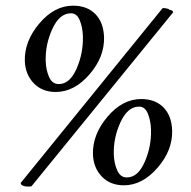

<svg xmlns="http://www.w3.org/2000/svg" viewBox="-20 -663 686 691"><path d="M480.5 -279.3Q439.5 -279.3 413.6 -223.1Q387.7 -167 389.6 -106.4Q390.6 -75.2 401.9 -49.8Q413.1 -24.4 436.5 -24.4Q476.6 -24.4 501 -80.6Q525.4 -136.7 523.4 -197.3Q522.5 -228.5 512.2 -253.9Q502 -279.3 480.5 -279.3ZM488.3 -306.6Q538.1 -306.6 567.9 -276.9Q597.7 -247.1 599.6 -193.4Q601.6 -122.1 546.9 -59.1Q492.2 3.9 425.8 3.9Q377 3.9 346.7 -27.3Q316.4 -58.6 314.5 -107.4Q312.5 -178.7 366.7 -242.7Q420.9 -306.6 488.3 -306.6ZM235.4 -615.2Q194.3 -615.2 168.5 -559.1Q142.6 -502.9 144.5 -442.4Q145.5 -411.1 156.7 -385.7Q168 -360.4 191.4 -360.4Q231.4 -360.4 255.9 -416.5Q280.3 -472.7 278.3 -533.2Q277.3 -564.5 267.1 -589.8Q256.8 -615.2 235.4 -615.2ZM243.2 -642.6Q293 -642.6 322.8 -612.8Q352.5 -583 354.5 -529.3Q356.4 -458 301.8 -395Q247.1 -332 180.7 -332Q131.8 -332 101.6 -363.3Q71.3 -394.5 69.3 -443.4Q67.4 -514.6 121.6 -578.6Q175.8 -642.6 243.2 -642.6ZM603.5 -619.1 93.8 6.8Q92.8 8.8 79.1 8.3Q65.4 7.8 60.5 3.9Q54.7 2 54.7 -4.9L564.5 -632.8Q565.4 -634.8 576.2 -633.3Q586.9 -631.8 589.8 -627.9Q601.6 -626 603.5 -619.1Z"/></svg>

Font: Crimson
Style: SemiboldItalic
Weight: 600
Italic angle: -11°
Version: Version 0.8 ; ttfautohint (v1.00) -l 8 -r 50 -G 200 -x 14 -D